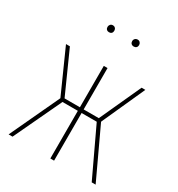

<svg xmlns="http://www.w3.org/2000/svg" viewBox="-170 -822 863 932"><g transform="rotate(30 261.0 -356.0)"><path d="M190.9 -711.9Q199.7 -711.9 204.8 -706.3Q210 -700.7 210 -691.9Q210 -683.1 204.8 -678Q199.7 -672.9 190.9 -672.9Q182.6 -672.9 177.2 -678.2Q171.9 -683.6 171.9 -691.9Q171.9 -700.2 177.2 -706.1Q182.6 -711.9 190.9 -711.9ZM330.1 -711.9Q338.4 -711.9 343.8 -706.1Q349.1 -700.2 349.1 -691.9Q349.1 -683.6 343.8 -678.2Q338.4 -672.9 330.1 -672.9Q320.8 -672.9 315.4 -678.2Q310.1 -683.6 310.1 -691.9Q310.1 -700.7 315.7 -706.3Q321.3 -711.9 330.1 -711.9ZM483.9 -519 375 -277.8 504.9 0H482.9L356.9 -267.1H272V0H251V-267.1H165L39.1 0H17.1L147 -277.8L39.1 -519H61L165 -287.1H251V-519H272V-287.1H356.9L462.9 -519Z"/></g></svg>

Font: Fira Sans Compressed Thin
Style: Regular
Weight: 100
Width: 1
Designer: Carrois Corporate & Edenspiekermann AG
Foundry: Carrois Corporate GbR & Edenspiekermann AG
Version: Version 4.203;PS 004.203;hotconv 1.0.88;makeotf.lib2.5.64775